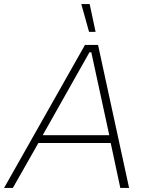

<svg xmlns="http://www.w3.org/2000/svg" viewBox="-53 -920 710 940"><path d="M-33 0H10L135 -220H489L536 0H579L427 -700H363ZM383 -764H415L386 -900H345ZM156 -258 385 -664H394L482 -258Z"/></svg>

Font: Fixel Display ExtraLight
Style: Italic
Weight: 200
Italic angle: -10°
Designer: AlfaBravo + MacPaw
Foundry: Kyrylo Tkachov, Marchela Mozhyna, Serhii Makarenko, Maria Weinstein, Zakhar Kryvoshyya
Version: Version 1.210;Glyphs 3.2 (3217)